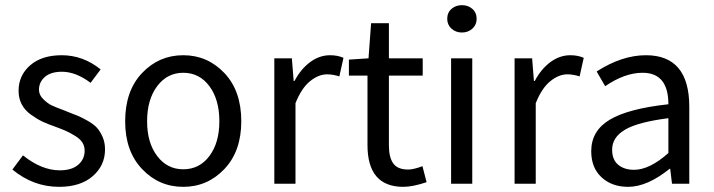

<svg xmlns="http://www.w3.org/2000/svg" viewBox="-20 -712 2765 744"><path d="M28 -55 69 -110Q141 -52 212 -52Q258 -52 283 -73.5Q308 -95 308 -128Q308 -146 299 -160Q290 -174 271 -185.5Q252 -197 238 -203.5Q224 -210 197 -220Q165 -231 144 -241Q123 -251 99.5 -268Q76 -285 64 -308Q52 -331 52 -360Q52 -420 97 -459Q142 -498 219 -498Q302 -498 370 -443L331 -391Q274 -434 220 -434Q177 -434 154 -414Q131 -394 131 -364Q131 -344 148 -327.5Q165 -311 179.5 -304Q194 -297 232 -283Q237 -281 239 -280Q267 -269 282 -263Q297 -257 320.5 -243.5Q344 -230 356 -216.5Q368 -203 377.5 -181.5Q387 -160 387 -133Q387 -71 339.5 -29.5Q292 12 209 12Q109 12 28 -55Z M465 -242Q465 -360 530.5 -429Q596 -498 690 -498Q784 -498 849.5 -429Q915 -360 915 -242Q915 -126 849.5 -57Q784 12 690 12Q596 12 530.5 -57Q465 -126 465 -242ZM550 -242Q550 -159 589 -107.5Q628 -56 690 -56Q753 -56 791.5 -107.5Q830 -159 830 -242Q830 -326 791.5 -378Q753 -430 690 -430Q628 -430 589 -378Q550 -326 550 -242Z M1043 0V-486H1111L1118 -398H1121Q1146 -445 1182 -471.5Q1218 -498 1259 -498Q1288 -498 1311 -488L1295 -416Q1269 -424 1248 -424Q1214 -424 1181 -397Q1148 -370 1125 -312V0Z M1332 -419V-481L1408 -486L1418 -622H1487V-486H1618V-419H1487V-149Q1487 -102 1504 -78.5Q1521 -55 1562 -55Q1582 -55 1617 -68L1633 -6Q1579 12 1543 12Q1404 12 1404 -150V-419Z M1713 -639Q1713 -663 1729.5 -677.5Q1746 -692 1770 -692Q1794 -692 1810.5 -677.5Q1827 -663 1827 -639Q1827 -616 1810.5 -601Q1794 -586 1770 -586Q1746 -586 1729.5 -601Q1713 -616 1713 -639ZM1728 0V-486H1810V0Z M1974 0V-486H2042L2049 -398H2052Q2077 -445 2113 -471.5Q2149 -498 2190 -498Q2219 -498 2242 -488L2226 -416Q2200 -424 2179 -424Q2145 -424 2112 -397Q2079 -370 2056 -312V0Z M2271 -126Q2271 -205 2342.5 -248Q2414 -291 2570 -308Q2570 -430 2470 -430Q2401 -430 2325 -378L2292 -435Q2390 -498 2483 -498Q2651 -498 2651 -298V0H2584L2577 -58H2575Q2488 12 2414 12Q2351 12 2311 -25Q2271 -62 2271 -126ZM2352 -132Q2352 -93 2375.5 -73.5Q2399 -54 2437 -54Q2497 -54 2570 -119V-254Q2452 -239 2402 -209.5Q2352 -180 2352 -132Z"/></svg>

Font: RibengUni
Style: Regular
Weight: 400
Designer: (1) Dr. Andrew Glass (Program Manager at Microsoft Corporation)
(2) Bivuti Chakma (Suz Moriz)
(3) Paul D. Hunt (Adobe Co
Foundry: Bivuti Chakma and Jyoti Chakma
Version: Version 1.2020